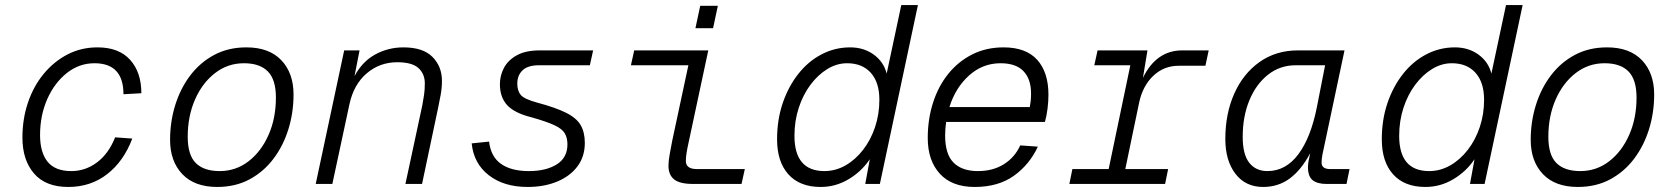

<svg xmlns="http://www.w3.org/2000/svg" viewBox="-20 -730 6640 762"><path d="M251 12Q161 12 115 -41.5Q69 -95 69 -184Q69 -258 91 -323Q113 -388 153.5 -437Q194 -486 248 -514Q302 -542 367 -542Q452 -542 496.5 -492.5Q541 -443 541 -360L470 -356Q470 -479 355 -479Q294 -479 245 -440Q196 -401 167.5 -336.5Q139 -272 139 -194Q139 -125 169 -88Q199 -51 263 -51Q319 -51 365 -85.5Q411 -120 437 -185L505 -180Q471 -90 405.5 -39Q340 12 251 12Z M842 12Q752 12 703.5 -39Q655 -90 655 -175Q655 -247 675.5 -313Q696 -379 735 -430.5Q774 -482 830 -512Q886 -542 958 -542Q1048 -542 1096.5 -491Q1145 -440 1145 -355Q1145 -283 1124.5 -217Q1104 -151 1065 -99.5Q1026 -48 970 -18Q914 12 842 12ZM852 -51Q916 -51 966.5 -90Q1017 -129 1046 -195Q1075 -261 1075 -343Q1075 -414 1043 -446.5Q1011 -479 948 -479Q884 -479 833.5 -440Q783 -401 754 -335Q725 -269 725 -187Q725 -115 757 -83Q789 -51 852 -51Z M1233 0 1346 -530H1407L1387 -428Q1418 -486 1469.5 -514Q1521 -542 1581 -542Q1659 -542 1696.5 -504Q1734 -466 1734 -409Q1734 -382 1729 -354Q1724 -326 1719 -303L1655 0H1589L1656 -312Q1660 -333 1663 -353.5Q1666 -374 1666 -399Q1666 -437 1640.5 -460Q1615 -483 1557 -483Q1487 -483 1435.5 -439Q1384 -395 1367 -317L1299 0Z M2074 12Q1980 12 1920 -34.5Q1860 -81 1852 -161L1921 -168Q1928 -108 1968.5 -79.5Q2009 -51 2079 -51Q2147 -51 2189.5 -77.5Q2232 -104 2232 -157Q2232 -182 2222 -200Q2212 -218 2181.5 -232.5Q2151 -247 2091 -264Q2022 -281 1993 -312.5Q1964 -344 1964 -396Q1964 -430 1980 -460.5Q1996 -491 2031 -510.5Q2066 -530 2122 -530H2334L2321 -471H2119Q2075 -471 2054 -451Q2033 -431 2033 -398Q2033 -370 2046.5 -353.5Q2060 -337 2111 -323Q2186 -303 2227.5 -282Q2269 -261 2285 -232.5Q2301 -204 2301 -163Q2301 -109 2272 -70Q2243 -31 2191.5 -9.5Q2140 12 2074 12Z M2730 0Q2678 0 2655.5 -18Q2633 -36 2633 -72Q2633 -92 2638 -118.5Q2643 -145 2648 -172L2712 -471H2484L2497 -530H2791L2713 -165Q2708 -143 2705 -124.5Q2702 -106 2702 -91Q2702 -59 2746 -59H2936L2923 0ZM2740 -618 2759 -707H2829L2810 -618Z M3237 12Q3154 12 3109 -38Q3064 -88 3064 -177Q3064 -255 3086.5 -321Q3109 -387 3148.5 -437Q3188 -487 3241 -514.5Q3294 -542 3354 -542Q3408 -542 3447.5 -513.5Q3487 -485 3499 -438L3557 -710H3623L3472 0H3414L3432 -98Q3399 -49 3347.5 -18.5Q3296 12 3237 12ZM3252 -51Q3296 -51 3335.5 -73.5Q3375 -96 3405.5 -135.5Q3436 -175 3453 -226Q3470 -277 3470 -334Q3470 -403 3436 -441Q3402 -479 3342 -479Q3301 -479 3263.5 -456Q3226 -433 3196.5 -393.5Q3167 -354 3150 -302Q3133 -250 3133 -191Q3133 -51 3252 -51Z M3848 12Q3758 12 3710 -40.5Q3662 -93 3662 -182Q3662 -257 3683 -322.5Q3704 -388 3743.5 -437Q3783 -486 3838.5 -514Q3894 -542 3963 -542Q4052 -542 4096.5 -492.5Q4141 -443 4141 -354Q4141 -328 4137.5 -299.5Q4134 -271 4127 -246H3735Q3731 -219 3731 -192Q3731 -118 3764.5 -84.5Q3798 -51 3861 -51Q3921 -51 3964.5 -78.5Q4008 -106 4029 -153L4099 -148Q4066 -77 4004 -32.5Q3942 12 3848 12ZM3951 -479Q3880 -479 3826 -430.5Q3772 -382 3748 -305H4067Q4069 -316 4070.5 -329Q4072 -342 4072 -359Q4072 -416 4042 -447.5Q4012 -479 3951 -479Z M4224 0 4236 -59H4380L4466 -471H4323L4336 -530H4534L4516 -421Q4569 -530 4672 -530H4777L4764 -469H4658Q4599 -469 4557 -429Q4515 -389 4501 -323L4446 -59H4616L4604 0Z M4993 12Q4923 12 4883 -40.5Q4843 -93 4843 -178Q4843 -279 4878.5 -358.5Q4914 -438 4979 -484Q5044 -530 5131 -530H5316L5237 -157Q5232 -136 5228.5 -117Q5225 -98 5225 -85Q5225 -59 5259 -59H5336L5324 0H5244Q5209 0 5190 -14.5Q5171 -29 5171 -67Q5171 -78 5173.5 -91.5Q5176 -105 5180 -122Q5144 -55 5098.5 -21.5Q5053 12 4993 12ZM5010 -51Q5083 -51 5133 -118Q5183 -185 5207 -308L5239 -471H5122Q5060 -471 5012.5 -433.5Q4965 -396 4938.5 -332Q4912 -268 4912 -187Q4912 -117 4938 -84Q4964 -51 5010 -51Z M5637 12Q5554 12 5509 -38Q5464 -88 5464 -177Q5464 -255 5486.5 -321Q5509 -387 5548.5 -437Q5588 -487 5641 -514.5Q5694 -542 5754 -542Q5808 -542 5847.5 -513.5Q5887 -485 5899 -438L5957 -710H6023L5872 0H5814L5832 -98Q5799 -49 5747.5 -18.5Q5696 12 5637 12ZM5652 -51Q5696 -51 5735.5 -73.5Q5775 -96 5805.5 -135.5Q5836 -175 5853 -226Q5870 -277 5870 -334Q5870 -403 5836 -441Q5802 -479 5742 -479Q5701 -479 5663.5 -456Q5626 -433 5596.5 -393.5Q5567 -354 5550 -302Q5533 -250 5533 -191Q5533 -51 5652 -51Z M6242 12Q6152 12 6103.5 -39Q6055 -90 6055 -175Q6055 -247 6075.5 -313Q6096 -379 6135 -430.5Q6174 -482 6230 -512Q6286 -542 6358 -542Q6448 -542 6496.5 -491Q6545 -440 6545 -355Q6545 -283 6524.5 -217Q6504 -151 6465 -99.5Q6426 -48 6370 -18Q6314 12 6242 12ZM6252 -51Q6316 -51 6366.5 -90Q6417 -129 6446 -195Q6475 -261 6475 -343Q6475 -414 6443 -446.5Q6411 -479 6348 -479Q6284 -479 6233.5 -440Q6183 -401 6154 -335Q6125 -269 6125 -187Q6125 -115 6157 -83Q6189 -51 6252 -51Z"/></svg>

Font: Geist Mono Light
Style: Italic
Weight: 300
Italic angle: -12°
Monospace: yes
Designer: Basement.studio, Andrés Briganti, Mateo Zaragoza
Foundry: Basement.studio, Vercel, Andrés Briganti, Guido Ferreyra, Mateo Zaragoza
Version: Version 1.500; ttfautohint (v1.8.4.7-5d5b)